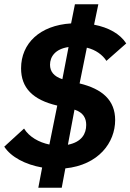

<svg xmlns="http://www.w3.org/2000/svg" viewBox="-25 -800 613 902"><path d="M155 82H265L282 -9C438 -25 516 -130 516 -236C516 -329 456 -382 349 -408L383 -576C425 -566 457 -542 475 -514L568 -596C539 -641 485 -671 417 -684L437 -780H327L309 -690C162 -681 74 -596 74 -479C74 -388 128 -331 244 -304L207 -121C158 -131 112 -157 88 -196L-5 -111C27 -62 94 -27 173 -13ZM210 -496C210 -533 234 -570 297 -579L268 -428C228 -441 210 -464 210 -496ZM380 -213C380 -173 360 -133 294 -120L325 -285C368 -271 380 -243 380 -213Z"/></svg>

Font: Braiins Sans
Style: Bold Italic
Weight: 700
Italic angle: -11.31°
Designer: Mike Abbink, Paul van der Laan, Pieter van Rosmalen, Jiri Chlebus, Lubos Buracinsky
Foundry: Bold Monday, Sudetype
Version: Version 1.000;hotconv 1.0.109;makeotfexe 2.5.65596